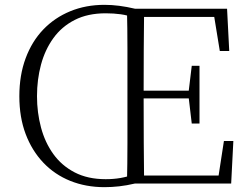

<svg xmlns="http://www.w3.org/2000/svg" viewBox="-20 -759 1029 794"><path d="M133 -361Q133 -294 149.5 -232Q166 -170 200.5 -122Q235 -74 289 -46Q343 -18 417 -18Q450 -18 478.5 -23Q507 -28 538 -39V0Q504 8 473 11.5Q442 15 412 15Q335 15 270.5 -11Q206 -37 159 -86.5Q112 -136 86 -205Q60 -274 60 -361Q60 -448 86 -518Q112 -588 159 -637Q206 -686 270.5 -712.5Q335 -739 412 -739Q442 -739 473 -735Q504 -731 538 -723V-685Q508 -696 479 -700Q450 -704 417 -704Q343 -704 289 -676.5Q235 -649 200.5 -601Q166 -553 149.5 -491.5Q133 -430 133 -361ZM505 0Q507 -83 507 -166Q507 -249 507 -333V-390Q507 -474 507 -557.5Q507 -641 505 -723H576Q575 -641 574.5 -556Q574 -471 574 -377V-357Q574 -255 574.5 -169Q575 -83 576 0ZM773 -248 760 -358V-379L773 -487H805V-248ZM541 -352V-384H779V-352ZM889 -548 866 -689H541V-723H919L928 -548ZM906 -176H945L936 0H541V-33H884Z"/></svg>

Font: Noto Serif JP
Style: Regular
Weight: 200
Designer: Ryoko NISHIZUKA 西塚涼子 (kana & ideographs); Frank Grießhammer (Latin, Greek & Cyrillic); Wenlong ZHANG 张文龙 (bopomofo); San
Foundry: Adobe
Version: Version 2.001;hotconv 1.1.0;makeotfexe 2.6.0